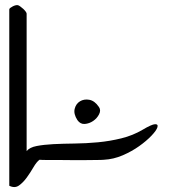

<svg xmlns="http://www.w3.org/2000/svg" viewBox="-20 -749 676 757"><path d="M16.6 -711.9Q16.6 -714.8 20.5 -717.8Q24.4 -720.7 29.8 -723.6Q35.2 -726.6 41 -728Q46.9 -729.5 50.8 -728.5Q54.7 -727.5 60.5 -723.1Q66.4 -718.8 71.8 -713.9Q77.1 -709 81.1 -703.6Q85 -698.2 85 -695.3V-153.3Q96.7 -168 124.5 -173.3Q152.3 -178.7 190.4 -180.7Q228.5 -182.6 273.9 -183.1Q319.3 -183.6 366.2 -188Q413.1 -192.4 458.5 -203.6Q503.9 -214.8 542 -237.3Q578.1 -258.8 591.3 -259.3Q604.5 -259.8 600.6 -247.1Q596.7 -234.4 577.1 -213.9Q557.6 -193.4 528.8 -172.9Q500 -152.3 463.9 -136.7Q427.7 -121.1 389.6 -119.1Q379.9 -118.2 360.4 -118.2Q340.8 -118.2 315.4 -117.7Q290 -117.2 262.7 -117.7Q235.4 -118.2 210 -118.2H165Q145.5 -118.2 135.7 -119.1Q124 -110.4 111.8 -89.4Q99.6 -68.4 85.4 -48.8Q71.3 -29.3 54.7 -17.6Q38.1 -5.9 16.6 -16.6ZM285.2 -275.4Q269.5 -299.8 274.4 -319.8Q279.3 -339.8 295.4 -349.6Q311.5 -359.4 332.5 -355.5Q353.5 -351.6 370.1 -327.1Q378.9 -314.5 370.6 -298.3Q362.3 -282.2 347.2 -272Q332 -261.7 314.5 -260.3Q296.9 -258.8 285.2 -275.4Z"/></svg>

Font: Over the Rainbow
Style: Regular
Weight: 400
Designer: Kimberly Geswein
Foundry: Kimberly Geswein
Version: Version 1.002 2010